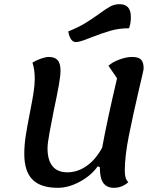

<svg xmlns="http://www.w3.org/2000/svg" viewBox="-20 -872 782 917"><path d="M593 -2Q563 25 524 25Q490 25 473.5 2Q457 -21 457 -70V-73L447 -78Q415 -33 361 -4Q307 25 256 25Q174 25 135 -14.5Q96 -54 96 -137Q96 -178 102.5 -221Q109 -264 123 -335Q134 -390 140 -428Q146 -466 146 -496Q146 -540 135 -573Q155 -585 177 -592.5Q199 -600 213 -600Q242 -600 255.5 -584.5Q269 -569 269 -535Q269 -510 261 -465Q253 -420 237 -345Q226 -290 216.5 -238.5Q207 -187 207 -164Q207 -107 231 -78Q255 -49 302 -49Q351 -49 394.5 -80Q438 -111 468 -167Q491 -293 539 -498L498 -558Q518 -576 551 -588Q584 -600 611 -600Q641 -600 653.5 -587.5Q666 -575 666 -545Q666 -537 647 -459Q615 -322 595.5 -224Q576 -126 576 -55Q576 -17 593 -2ZM306 -722Q349 -739 382 -758.5Q415 -778 451 -804Q486 -830 506.5 -841Q527 -852 551 -852Q605 -852 605 -791Q605 -758 596 -737Q549 -737 508.5 -725.5Q468 -714 412 -692Q361 -671 343 -671Q315 -671 306 -722Z"/></svg>

Font: Lemonada
Style: Regular
Weight: 400
Designer: Mohamed Gaber (Arabic) Eduardo Tunni (Latin)
Foundry: Kief Type Foundry
Version: Version 3.006